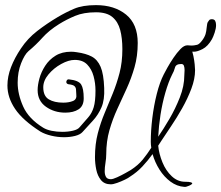

<svg xmlns="http://www.w3.org/2000/svg" viewBox="-20 -672 864 750"><path d="M742 -398Q742 -364 727.5 -325.5Q713 -287 691.5 -249Q670 -211 648 -178.5Q626 -146 611 -123L598 -103Q601 -71 614.5 -38Q628 -5 651 16.5Q674 38 703 38Q719 38 725 40Q731 42 731 44Q731 48 718.5 53.5Q706 59 700 58Q671 56 646 37.5Q621 19 603 -9.5Q585 -38 576 -70Q558 -45 536.5 -22Q515 1 488 18Q482 23 467.5 30Q453 37 437.5 42.5Q422 48 413 48Q388 48 374.5 31.5Q361 15 356 -9.5Q351 -34 351 -58Q351 -109 362 -151Q373 -193 389 -231Q405 -269 420.5 -307Q436 -345 447 -387Q458 -429 458 -480Q458 -523 449.5 -555Q441 -587 419 -605.5Q397 -624 355 -624Q307 -624 273.5 -610Q240 -596 211 -578Q171 -553 146 -525Q121 -497 91 -472Q76 -459 62.5 -425Q49 -391 49 -349Q49 -304 70.5 -256Q92 -208 149 -173Q162 -165 182 -161Q202 -157 223 -157Q246 -157 265 -161.5Q284 -166 291 -175Q311 -198 325 -214Q339 -230 346 -253Q353 -276 353 -318Q353 -347 345.5 -374.5Q338 -402 320.5 -420Q303 -438 272 -438Q248 -438 219 -422Q190 -406 169.5 -381.5Q149 -357 149 -331Q149 -297 170.5 -284Q192 -271 227 -271Q249 -271 265 -277.5Q281 -284 278 -304Q277 -313 277 -321Q277 -329 271.5 -335Q266 -341 247 -343Q239 -345 239 -352Q239 -356 242 -359.5Q245 -363 249 -362Q287 -358 297 -342Q307 -326 307 -288Q307 -258 287 -245Q267 -232 235 -232Q192 -232 159.5 -255Q127 -278 127 -320Q127 -340 134 -365.5Q141 -391 156.5 -415Q172 -439 197 -454.5Q222 -470 258 -470Q263 -470 268.5 -469.5Q274 -469 280 -468Q316 -463 338.5 -451Q361 -439 373 -411Q385 -383 387 -328Q389 -282 376.5 -253Q364 -224 344 -202Q324 -180 302 -156Q293 -146 273 -141Q253 -136 230 -136Q205 -136 180 -142Q155 -148 138 -158Q69 -202 39 -246.5Q9 -291 9 -338Q9 -373 23 -409.5Q37 -446 62 -483Q88 -522 125.5 -551Q163 -580 205 -605Q237 -624 270 -638Q303 -652 355 -652Q427 -652 472.5 -615Q518 -578 518 -504Q518 -453 505.5 -409.5Q493 -366 475 -326.5Q457 -287 438.5 -247Q420 -207 407.5 -163.5Q395 -120 395 -69Q395 -54 392 -36Q389 -18 389 -3Q389 10 394 19Q399 28 413 28Q421 28 437.5 20.5Q454 13 470 4Q486 -5 491 -8Q520 -27 537.5 -48.5Q555 -70 571 -95Q570 -101 569.5 -106.5Q569 -112 569 -118Q569 -162 575 -211Q581 -260 592.5 -305.5Q604 -351 620 -382Q624 -390 634 -408Q644 -426 657.5 -446Q671 -466 685 -480.5Q699 -495 712 -495Q721 -495 726.5 -482.5Q732 -470 735.5 -453Q739 -436 740.5 -420.5Q742 -405 742 -398ZM700 -378Q700 -383 700.5 -388Q701 -393 701 -398Q701 -408 698.5 -415Q696 -422 688 -422Q667 -422 663.5 -408Q660 -394 652 -380Q638 -352 626 -310.5Q614 -269 607 -224Q600 -179 598 -138Q618 -167 641.5 -207Q665 -247 682.5 -291.5Q700 -336 700 -378ZM707 -491Q709 -495 713 -495Q716 -495 720 -494.5Q724 -494 729 -494Q737 -494 750 -497Q758 -499 768.5 -512.5Q779 -526 783 -539Q786 -549 787.5 -565.5Q789 -582 792 -586Q794 -589 797 -593Q800 -597 807 -597Q817 -597 820.5 -590.5Q824 -584 824 -574Q824 -561 818.5 -544.5Q813 -528 808 -519Q792 -491 771.5 -480.5Q751 -470 738 -470Q727 -470 715.5 -472Q704 -474 704 -482Q704 -485 707 -491Z"/></svg>

Font: Ingrid Darling
Style: Regular
Weight: 400
Designer: Robert E. Leuschke
Foundry: Robert E. Leuschke
Version: Version 1.010; ttfautohint (v1.8.3)